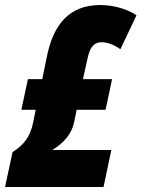

<svg xmlns="http://www.w3.org/2000/svg" viewBox="-32 -744 563 764"><path d="M-12 0H380L411 -147H176C221 -174 254 -212 263 -258L273 -307H388L414 -429H298L316 -510C325 -553 340 -576 373 -576C394 -576 423 -566 447 -548L511 -683C474 -709 417 -724 367 -724C244 -724 183 -647 157 -530L136 -429H79L53 -307H110L100 -257C88 -200 65 -169 18 -139Z"/></svg>

Font: Noto Sans UI Condensed Black
Style: Italic
Weight: 900
Width: 3
Italic angle: -192°
Designer: Monotype Design Team
Foundry: Monotype Imaging Inc.
Version: Version 1.901